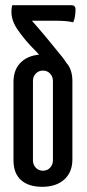

<svg xmlns="http://www.w3.org/2000/svg" viewBox="-20 -710 335 740"><path d="M162 -438Q156 -475 117 -514Q76 -554 46 -598.5Q16 -643 27 -690H255Q271 -690 271 -674Q271 -642 262 -624Q238 -630 200 -630H103Q152 -575 217 -494Q241 -464 251 -440ZM32 -92V-394Q32 -444 63 -472Q94 -500 147 -500Q200 -500 229.5 -474Q259 -448 259 -398V-96Q259 -46 227.5 -18Q196 10 143 10Q90 10 61 -16Q32 -42 32 -92ZM107 -398V-92Q107 -75 118 -63.5Q129 -52 145.5 -52Q162 -52 173 -63.5Q184 -75 184 -92V-398Q184 -415 173 -426.5Q162 -438 145.5 -438Q129 -438 118 -426.5Q107 -415 107 -398Z"/></svg>

Font: el_Medula One
Style: Regular
Weight: 400
Designer: Luciano Vergara
Foundry: Luciano Vergara
Version: Version 1.002 August 17, 2020